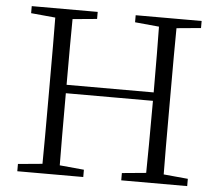

<svg xmlns="http://www.w3.org/2000/svg" viewBox="-52 -784 958 841"><g transform="rotate(5 427.5 -363.0)"><path d="M344 0V-32L237 -42C236 -106 236 -212 236 -359H619C619 -211 618 -105 617 -42L511 -32V0H801V-32L694 -42C693 -107 693 -205 693 -335V-391C693 -523 693 -621 694 -685L801 -695V-726H511V-695L617 -685C618 -622 619 -525 619 -396H236C236 -525 236 -622 237 -685L344 -695V-726H54V-695L161 -685C162 -620 162 -522 162 -391V-335C162 -204 162 -106 161 -42L54 -32V0Z"/></g></svg>

Font: AllPunType Light
Style: Regular
Weight: 300
Version: 1.0